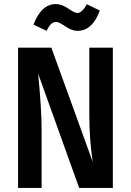

<svg xmlns="http://www.w3.org/2000/svg" viewBox="-20 -926 645 946"><path d="M362 -774Q334 -774 302 -796Q270 -818 257 -818Q242 -818 231.5 -807.5Q221 -797 209 -774L145 -805Q184 -906 255 -906Q284 -906 316 -884Q348 -862 361 -862Q384 -862 408 -905L472 -874Q435 -774 362 -774ZM536 -691V0H370L168 -563Q185 -387 185 -287V0H69V-691H233L437 -128Q420 -238 420 -363V-691Z"/></svg>

Font: Fira Sans Condensed Medium
Style: Regular
Weight: 500
Width: 3
Designer: Carrois Corporate & Edenspiekermann AG
Foundry: Carrois Corporate GbR & Edenspiekermann AG
Version: Version 4.203;PS 004.203;hotconv 1.0.88;makeotf.lib2.5.64775